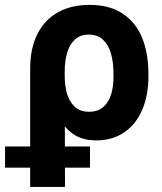

<svg xmlns="http://www.w3.org/2000/svg" viewBox="-67 -557 655 775"><path d="M294.5 -537.3Q377.2 -537.3 430.4 -500.6Q483.6 -463.9 507.8 -401.6Q532.1 -339.2 532.1 -259.3V-249.6Q532.1 -172 507 -113.5Q481.9 -55 434.3 -22.7Q386.7 9.7 322.1 9.7Q262.5 9.7 224.4 -18.8Q186.3 -47.3 164.5 -98Q142.6 -148.7 129.1 -224L194.2 -250.1Q194.4 -212.3 203 -180.4Q211.7 -148.5 233.5 -127.2Q255.2 -105.9 292.6 -105.9Q329 -105.9 351 -126.1Q373 -146.3 382.2 -178.1Q391.3 -209.9 391.1 -249.6V-259.3Q391.1 -304.9 381.1 -340.3Q371.2 -375.7 348.8 -396.6Q326.4 -417.4 290.6 -417.4Q257 -417.4 235.4 -397.5Q213.9 -377.5 203.9 -343.7Q194 -309.8 194.2 -267.2L195.4 197.5H54.8V-279.9Q54.8 -362.3 84.2 -420.1Q113.5 -477.9 167.3 -507.6Q221.1 -537.3 294.5 -537.3ZM-46.6 34.1H296.2V119.9H-46.6Z"/></svg>

Font: Pretendard Variable
Style: Regular
Weight: 400
Designer: Base glyphs from Inter by Rasmus Andersson; Hangul glyphs from Noto Sans CJK(Source Han Sans) by Jang Soo-young and Kang
Foundry: Kil Hyung-jin
Version: Version 1.100;FEAKit 1.0